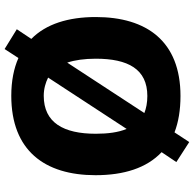

<svg xmlns="http://www.w3.org/2000/svg" viewBox="-24 -770 842 834"><g transform="rotate(-90 397.0 -353.0)"><path d="M740 -358C740 -477 710 -574 645 -638L687 -701L601 -754L562 -694C517 -714 462 -725 398 -725C160 -725 53 -580 53 -359C53 -236 84 -137 153 -72L110 -8L197 48L239 -16C283 1 336 10 397 10C635 10 740 -137 740 -358ZM233 -358C233 -498 281 -584 398 -584C428 -584 455 -576 477 -565L254 -224C239 -260 233 -305 233 -358ZM559 -358C559 -218 514 -134 397 -134C368 -134 343 -139 323 -147L542 -482C553 -449 559 -407 559 -358Z"/></g></svg>

Font: Noto Sans Myanmar UI ExtraBold
Style: Regular
Weight: 800
Designer: Monotype Design Team
Foundry: Monotype Imaging Inc.
Version: Version 2.103